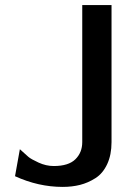

<svg xmlns="http://www.w3.org/2000/svg" viewBox="-20 -715 541 754"><path d="M39 -23 58 -129Q81 -108 91.5 -99Q102 -90 131.5 -76.5Q161 -63 191 -63Q249 -63 276 -89.5Q303 -116 303 -157V-695H418V-157Q418 -107 401 -70.5Q384 -34 355 -15.5Q326 3 294.5 11Q263 19 226 19Q131 19 39 -23Z"/></svg>

Font: Coval
Style: Medium
Weight: 500
Foundry: Context Ltd
Version: Version 001.000